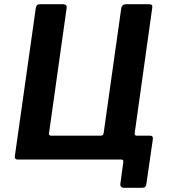

<svg xmlns="http://www.w3.org/2000/svg" viewBox="-20 -762 816 917"><path d="M64 0Q49 0 51 -17L151 -724Q153 -733 157 -737.5Q161 -742 172 -742H278Q302 -742 298 -722L214 -125Q213 -114 224 -114H461Q473 -114 475 -126L559 -722Q562 -742 585 -742H690Q702 -742 705.5 -737.5Q709 -733 707 -724L608 -17Q606 0 591 0ZM575 135Q552 135 555 115L569 11Q570 0 559 0H499L623 -126Q622 -114 633 -114H697Q712 -114 710 -97L679 117Q678 126 673.5 130.5Q669 135 658 135Z"/></svg>

Font: Libre Franklin SemiBold
Style: Italic
Weight: 600
Italic angle: -8°
Designer: Pablo Impallari, Rodrigo Fuenzalida, Nhung Nguyen
Foundry: Impallari Type
Version: Version 3.000